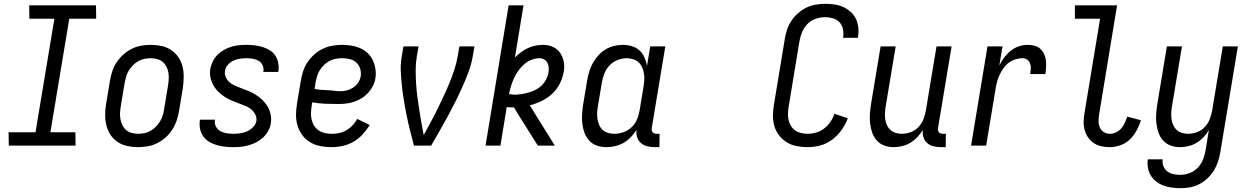

<svg xmlns="http://www.w3.org/2000/svg" viewBox="-20 -763 6540 1006"><path d="M26 0 25 -70H166L265 -665H134L133 -735H483L484 -665H343L244 -70H375L376 0Z M703 8Q674 8 646.5 2Q619 -4 596.5 -19Q574 -34 559 -56.5Q544 -79 537.5 -106Q531 -133 531 -161.5Q531 -190 536 -219L556 -339Q560 -364 568 -389Q576 -414 591 -436.5Q606 -459 626 -477Q646 -495 670 -507Q694 -519 719.5 -523.5Q745 -528 770 -528Q799 -528 826.5 -522Q854 -516 876.5 -501Q899 -486 914.5 -463.5Q930 -441 936.5 -414Q943 -387 942.5 -358.5Q942 -330 938 -301L918 -181Q914 -156 905.5 -131Q897 -106 882.5 -83.5Q868 -61 848 -43Q828 -25 804 -13Q780 -1 754 3.5Q728 8 703 8ZM704 -62Q721 -62 737.5 -65.5Q754 -69 769.5 -78Q785 -87 797.5 -100Q810 -113 819 -128Q828 -143 833 -159.5Q838 -176 840 -192L860 -312Q863 -330 864 -347.5Q865 -365 862.5 -381.5Q860 -398 852.5 -413Q845 -428 832.5 -438.5Q820 -449 803.5 -453.5Q787 -458 770 -458Q753 -458 736 -454.5Q719 -451 703.5 -442Q688 -433 675.5 -420Q663 -407 654 -392Q645 -377 640.5 -360.5Q636 -344 633 -328L613 -208Q610 -190 609 -172.5Q608 -155 611 -138.5Q614 -122 621.5 -107Q629 -92 641 -81.5Q653 -71 670 -66.5Q687 -62 704 -62Z M1202 8Q1180 8 1158 5.5Q1136 3 1115 -3Q1094 -9 1076 -20Q1058 -31 1045.5 -48Q1033 -65 1028.5 -86.5Q1024 -108 1027 -130L1028 -136H1106V-133Q1103 -115 1111.5 -99.5Q1120 -84 1134.5 -76Q1149 -68 1166.5 -65Q1184 -62 1203 -62Q1220 -62 1238.5 -64.5Q1257 -67 1274 -74.5Q1291 -82 1305.5 -96.5Q1320 -111 1323 -128Q1326 -146 1318.5 -161.5Q1311 -177 1299 -188Q1287 -199 1271.5 -205.5Q1256 -212 1240.5 -218Q1225 -224 1209 -230Q1193 -236 1178.5 -243.5Q1164 -251 1150 -260.5Q1136 -270 1124.5 -281.5Q1113 -293 1104 -306.5Q1095 -320 1089 -335.5Q1083 -351 1081 -368Q1079 -385 1082 -403Q1086 -423 1095.5 -442Q1105 -461 1120 -476Q1135 -491 1153.5 -501.5Q1172 -512 1191.5 -518Q1211 -524 1231 -526Q1251 -528 1271 -528Q1293 -528 1314 -525.5Q1335 -523 1355 -517Q1375 -511 1393 -500Q1411 -489 1422 -472.5Q1433 -456 1437.5 -435Q1442 -414 1439 -392L1438 -386H1360V-389Q1363 -406 1356 -421Q1349 -436 1335.5 -444Q1322 -452 1305.5 -455Q1289 -458 1271 -458Q1255 -458 1237.5 -455.5Q1220 -453 1203.5 -445.5Q1187 -438 1174 -423.5Q1161 -409 1159 -392Q1156 -374 1163 -358.5Q1170 -343 1182.5 -332Q1195 -321 1210 -314.5Q1225 -308 1241 -302Q1257 -296 1272.5 -290Q1288 -284 1302.5 -276.5Q1317 -269 1330.5 -259.5Q1344 -250 1355.5 -238.5Q1367 -227 1376.5 -213.5Q1386 -200 1392 -184.5Q1398 -169 1400 -152Q1402 -135 1399 -117Q1396 -97 1385.5 -77.5Q1375 -58 1359 -43Q1343 -28 1323.5 -18Q1304 -8 1284 -2Q1264 4 1243 6Q1222 8 1202 8Z M1718 8Q1688 8 1659 2.5Q1630 -3 1606 -17Q1582 -31 1565 -53.5Q1548 -76 1539.5 -103Q1531 -130 1531 -159.5Q1531 -189 1536 -219L1556 -339Q1560 -364 1568 -389Q1576 -414 1591 -436.5Q1606 -459 1626.5 -477.5Q1647 -496 1671.5 -507.5Q1696 -519 1721.5 -523.5Q1747 -528 1772 -528Q1797 -528 1821.5 -524Q1846 -520 1867.5 -510.5Q1889 -501 1906 -485Q1923 -469 1933 -448Q1943 -427 1947 -402.5Q1951 -378 1947 -353Q1944 -333 1934 -313Q1924 -293 1909 -276.5Q1894 -260 1875 -248.5Q1856 -237 1835.5 -230Q1815 -223 1794 -220.5Q1773 -218 1752 -218Q1718 -218 1683 -219.5Q1648 -221 1616 -227L1613 -208Q1610 -189 1609.5 -171Q1609 -153 1613 -135.5Q1617 -118 1626.5 -103.5Q1636 -89 1650 -79.5Q1664 -70 1682 -66Q1700 -62 1718 -62Q1738 -62 1757.5 -66Q1777 -70 1795 -80.5Q1813 -91 1827.5 -106.5Q1842 -122 1852 -140L1917 -108Q1901 -82 1880 -59Q1859 -36 1832.5 -20.5Q1806 -5 1776 1.5Q1746 8 1718 8ZM1764 -285Q1781 -285 1798 -289.5Q1815 -294 1831 -304.5Q1847 -315 1857 -330.5Q1867 -346 1870 -363Q1873 -384 1867 -403.5Q1861 -423 1847 -435.5Q1833 -448 1813.5 -453Q1794 -458 1773 -458Q1756 -458 1739 -455Q1722 -452 1706 -443.5Q1690 -435 1677 -422Q1664 -409 1654.5 -393.5Q1645 -378 1640.5 -361.5Q1636 -345 1633 -328L1628 -297Q1643 -294 1660.5 -292.5Q1678 -291 1695.5 -290.5Q1713 -290 1729.5 -287.5Q1746 -285 1764 -285Z M2149 0Q2139 -38 2129.5 -75.5Q2120 -113 2112 -151.5Q2104 -190 2097.5 -229Q2091 -268 2086.5 -307Q2082 -346 2080 -386.5Q2078 -427 2085 -468L2094 -520H2173L2164 -468Q2158 -432 2158 -397Q2158 -362 2160 -327.5Q2162 -293 2166.5 -258.5Q2171 -224 2176.5 -190Q2182 -156 2187.5 -122.5Q2193 -89 2200 -55Q2218 -89 2236.5 -122.5Q2255 -156 2271.5 -190Q2288 -224 2304 -258Q2320 -292 2334.5 -327Q2349 -362 2360.5 -397Q2372 -432 2378 -468L2387 -520H2466L2457 -468Q2450 -427 2435 -386.5Q2420 -346 2402.5 -307Q2385 -268 2365.5 -229Q2346 -190 2325 -151.5Q2304 -113 2282.5 -75.5Q2261 -38 2239 0Z M2524 0 2645 -735H2723L2678 -462Q2693 -477 2710.5 -490Q2728 -503 2747 -511.5Q2766 -520 2786 -524Q2806 -528 2826 -528Q2853 -528 2876.5 -517.5Q2900 -507 2914 -487Q2928 -467 2933.5 -441.5Q2939 -416 2934 -389Q2929 -357 2914 -326.5Q2899 -296 2874 -272.5Q2849 -249 2818 -234Q2787 -219 2756 -211L2887 0H2798L2698 -159L2673 -200H2672Q2663 -200 2653.5 -200.5Q2644 -201 2635 -202L2602 0ZM2677 -267Q2695 -267 2713.5 -270Q2732 -273 2751 -278.5Q2770 -284 2787.5 -293Q2805 -302 2819 -316Q2833 -330 2842 -347.5Q2851 -365 2854 -384Q2856 -397 2855 -410Q2854 -423 2848 -434Q2842 -445 2831 -451.5Q2820 -458 2807 -458Q2786 -458 2764.5 -449.5Q2743 -441 2726 -426Q2709 -411 2695.5 -392Q2682 -373 2673 -353Q2664 -333 2657.5 -312Q2651 -291 2647 -270Q2654 -269 2661.5 -268Q2669 -267 2677 -267Z M3158 8Q3132 8 3108 0Q3084 -8 3067.5 -26Q3051 -44 3042.5 -67Q3034 -90 3031 -115.5Q3028 -141 3030 -167Q3032 -193 3036 -219L3056 -339Q3060 -362 3066.5 -385.5Q3073 -409 3085 -430.5Q3097 -452 3113.5 -471Q3130 -490 3151 -503Q3172 -516 3196 -522Q3220 -528 3243 -528Q3268 -528 3291 -521Q3314 -514 3330.5 -499Q3347 -484 3356.5 -462.5Q3366 -441 3370 -418L3387 -520H3466L3395 -93Q3394 -86 3395 -80Q3396 -74 3399.5 -70Q3403 -66 3408.5 -64Q3414 -62 3421 -62H3436L3435 8H3409Q3389 8 3370 3Q3351 -2 3337.5 -14Q3324 -26 3318 -44.5Q3312 -63 3315 -83Q3303 -63 3286 -45Q3269 -27 3248 -15Q3227 -3 3204 2.5Q3181 8 3158 8ZM3200 -62Q3223 -62 3247 -70.5Q3271 -79 3289.5 -96.5Q3308 -114 3317.5 -137Q3327 -160 3331 -183L3351 -303Q3354 -321 3355.5 -339Q3357 -357 3354.5 -374.5Q3352 -392 3345.5 -408Q3339 -424 3327 -435.5Q3315 -447 3298 -452.5Q3281 -458 3263 -458Q3239 -458 3214.5 -448Q3190 -438 3172.5 -419Q3155 -400 3146 -376Q3137 -352 3133 -328L3113 -208Q3110 -191 3109 -173.5Q3108 -156 3110.5 -139.5Q3113 -123 3119.5 -108Q3126 -93 3138 -82Q3150 -71 3166.5 -66.5Q3183 -62 3200 -62Z M4212 8Q4183 8 4154.5 2.5Q4126 -3 4103 -17Q4080 -31 4063 -52.5Q4046 -74 4038 -100.5Q4030 -127 4030 -156Q4030 -185 4035 -214L4092 -559Q4096 -584 4104 -608Q4112 -632 4126.5 -654Q4141 -676 4161.5 -694Q4182 -712 4205 -723Q4228 -734 4253 -738.5Q4278 -743 4303 -743Q4328 -743 4352.5 -739.5Q4377 -736 4398 -726.5Q4419 -717 4436.5 -701.5Q4454 -686 4464 -665.5Q4474 -645 4477 -620.5Q4480 -596 4476 -571L4475 -565H4397L4398 -569Q4401 -590 4396.5 -611Q4392 -632 4378.5 -646.5Q4365 -661 4344.5 -667Q4324 -673 4302 -673Q4279 -673 4254 -664.5Q4229 -656 4211 -637.5Q4193 -619 4183 -595.5Q4173 -572 4169 -548L4112 -203Q4109 -185 4108.5 -167.5Q4108 -150 4112 -133.5Q4116 -117 4124.5 -103Q4133 -89 4146.5 -79.5Q4160 -70 4177 -66Q4194 -62 4212 -62Q4234 -62 4256.5 -68.5Q4279 -75 4298.5 -90Q4318 -105 4331.5 -125Q4345 -145 4352 -167L4422 -143Q4410 -111 4389.5 -82Q4369 -53 4340.5 -31.5Q4312 -10 4278.5 -1Q4245 8 4212 8Z M4663 8Q4637 8 4613.5 -0.5Q4590 -9 4574 -27Q4558 -45 4550 -68Q4542 -91 4539 -116Q4536 -141 4538 -167Q4540 -193 4544 -219L4594 -520H4673L4621 -208Q4618 -191 4617 -174Q4616 -157 4618 -140.5Q4620 -124 4626.5 -109Q4633 -94 4644.5 -83Q4656 -72 4672 -67Q4688 -62 4705 -62Q4728 -62 4751.5 -70.5Q4775 -79 4792 -97Q4809 -115 4818 -137.5Q4827 -160 4831 -183L4887 -520H4966L4895 -93Q4894 -86 4895 -80Q4896 -74 4899.5 -70Q4903 -66 4908.5 -64Q4914 -62 4921 -62H4936L4935 8H4909Q4889 8 4870.5 3.5Q4852 -1 4838 -13.5Q4824 -26 4818.5 -44Q4813 -62 4815 -82Q4803 -62 4786.5 -44.5Q4770 -27 4750 -15Q4730 -3 4707.5 2.5Q4685 8 4663 8Z M5068 0 5154 -520H5233L5216 -420Q5227 -442 5242 -462Q5257 -482 5276.5 -497.5Q5296 -513 5319 -520.5Q5342 -528 5365 -528Q5383 -528 5400.5 -523.5Q5418 -519 5430.5 -507.5Q5443 -496 5450.5 -480.5Q5458 -465 5460 -447.5Q5462 -430 5461 -411.5Q5460 -393 5457 -375H5378Q5380 -389 5381 -403Q5382 -417 5377.5 -429.5Q5373 -442 5362.5 -450Q5352 -458 5338 -458Q5319 -458 5300 -452Q5281 -446 5264.5 -433.5Q5248 -421 5236.5 -404Q5225 -387 5216.5 -369Q5208 -351 5203.5 -332.5Q5199 -314 5196 -295L5147 0Z M5795 8Q5772 8 5750 3Q5728 -2 5710 -14Q5692 -26 5680 -44.5Q5668 -63 5662.5 -84.5Q5657 -106 5658 -129Q5659 -152 5663 -175L5744 -665H5612V-735H5833L5739 -164Q5736 -146 5736 -128.5Q5736 -111 5742.5 -95.5Q5749 -80 5763.5 -71Q5778 -62 5795 -62Q5812 -62 5827.5 -69.5Q5843 -77 5855 -90.5Q5867 -104 5874 -120Q5881 -136 5886 -152L5958 -133Q5950 -106 5935.5 -79.5Q5921 -53 5900 -32.5Q5879 -12 5850.5 -2Q5822 8 5795 8Z M6166 223Q6143 223 6120.5 220Q6098 217 6077 209.5Q6056 202 6039 189Q6022 176 6010.5 158Q5999 140 5995 118Q5991 96 5994 72H6072Q6069 91 6076 108Q6083 125 6097 135.5Q6111 146 6128.5 149.5Q6146 153 6165 153Q6189 153 6214 143.5Q6239 134 6257 114.5Q6275 95 6284 71Q6293 47 6297 23L6314 -82Q6303 -62 6286.5 -44.5Q6270 -27 6250 -15Q6230 -3 6207.5 2.5Q6185 8 6163 8Q6137 8 6113.5 -0.5Q6090 -9 6074 -27Q6058 -45 6050 -68Q6042 -91 6039 -116Q6036 -141 6038 -167Q6040 -193 6044 -219L6094 -520H6173L6121 -208Q6118 -191 6117 -174Q6116 -157 6118 -140.5Q6120 -124 6126.5 -109Q6133 -94 6144.5 -83Q6156 -72 6172 -67Q6188 -62 6205 -62Q6228 -62 6251.5 -70.5Q6275 -79 6292 -97Q6309 -115 6318 -137.5Q6327 -160 6331 -183L6387 -520H6466L6374 34Q6370 59 6362 83.5Q6354 108 6340.5 130Q6327 152 6307 171Q6287 190 6263.5 202Q6240 214 6215 218.5Q6190 223 6166 223Z"/></svg>

Font: Iosevka Curly
Style: Italic
Weight: 400
Italic angle: -9°
Monospace: yes
Designer: Belleve Invis
Foundry: Belleve Invis
Version: Version 22.1.2; ttfautohint (v1.8.4)